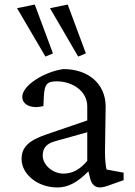

<svg xmlns="http://www.w3.org/2000/svg" viewBox="-20 -816 593 845"><path d="M233 9C279 9 321 -13 369 -62L377 -30C383 -5 398 9 420 9C431 9 450 4 470 -4L524 -23V-56L449 -70C445 -84 442 -118 442 -145L445 -349C444 -447 369 -512 259 -512C174 -500 78 -440 78 -390C78 -354 119 -336 171 -349L173 -393C176 -445 187 -458 229 -458C304 -458 364 -411 364 -349V-286L186 -225C106 -198 75 -168 75 -116C75 -51 143 9 233 9ZM55 -780 180 -567 213 -581 133 -796ZM168 -131C168 -163 183 -183 221 -194L364 -234V-108C332 -70 299 -52 259 -52C211 -52 168 -91 168 -131ZM200 -780 324 -567 358 -581 278 -796Z"/></svg>

Font: TPK Tissa Web Quiz
Style: Regular
Weight: 400
Designer: Jacques Le Bailly, Suppakit Chalermlarp | Katatrad Co.,Ltd.
Foundry: Jacques Le Bailly, Cadson Demak Co.,Ltd.
Version: Version 5.000;Glyphs 3.1.2 (3151)